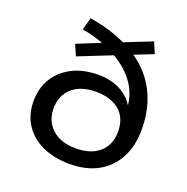

<svg xmlns="http://www.w3.org/2000/svg" viewBox="-129 -834 938 963"><g transform="rotate(20 340.0 -352.5)"><path d="M343 9Q260 9 198 -19.5Q136 -48 101 -101Q66 -154 66 -226Q66 -297 99 -349.5Q132 -402 190.5 -431.5Q249 -461 328 -461Q399 -461 449.5 -432.5Q500 -404 523 -358H519Q515 -429 472 -487.5Q429 -546 355 -586L378 -584L189 -509L164 -567L307 -625L306 -611Q279 -622 245.5 -632Q212 -642 175 -648L193 -714Q255 -704 306.5 -687.5Q358 -671 402 -648L376 -652L532 -714L557 -655L446 -611V-623Q506 -584 545.5 -532Q585 -480 605 -416Q625 -352 625 -277Q625 -188 590.5 -124Q556 -60 493.5 -25.5Q431 9 343 9ZM344 -75Q425 -75 471 -115Q517 -155 517 -226Q517 -299 471 -338Q425 -377 345 -377Q266 -377 219.5 -336.5Q173 -296 173 -226Q173 -158 219.5 -116.5Q266 -75 344 -75Z"/></g></svg>

Font: Nunito Sans 7pt SemiExpanded Medium
Style: Regular
Weight: 500
Width: 6
Designer: Vernon Adams
Foundry: Vernon Adams
Version: Version 3.101;gftools[0.9.27]